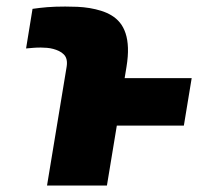

<svg xmlns="http://www.w3.org/2000/svg" viewBox="-20 -572 637 592"><path d="M80.3 -544.7Q101.9 -547.9 125.7 -549.9Q149.5 -551.8 181.1 -551.8Q199.9 -551.8 218.9 -551Q237.9 -550.1 256.4 -547.1Q274.9 -544 291.9 -538.7Q308.9 -533.4 323.9 -524.5Q338.8 -515.6 349.8 -502.1Q360.8 -488.6 367.2 -469.3Q373.6 -449.9 374.5 -424.4Q375.4 -398.8 370 -365.8L364.3 -331H571L546.9 -184.7H340.2L309.7 0H125L185.4 -365.8Q189.6 -391.3 176.8 -404.1Q170.5 -410.5 161.9 -414.6Q153.4 -418.7 144 -421.2Q134.6 -423.7 124.8 -424.5Q115.1 -425.4 105.8 -425.4Q92.3 -425.4 82.4 -424.5Q72.4 -423.7 60.4 -422.6Z"/></svg>

Font: Inter P Black
Style: Italic
Weight: 900
Italic angle: -9.40001°
Designer: Rasmus Andersson
Foundry: rsms
Version: Version 3.018;git-588b23468